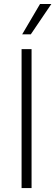

<svg xmlns="http://www.w3.org/2000/svg" viewBox="-20 -957 281 977"><path d="M140.6 0H89.8V-707H140.6ZM183.6 -936.5H241.2L136.7 -782.2H92.8Z"/></svg>

Font: Pretendard JP ExtraLight
Style: Regular
Weight: 200
Designer: Base glyphs from Inter by Rasmus Andersson; Hangeul glyphs from Noto Sans CJK(Source Han Sans) by Jang Soo-young and Kan
Foundry: Kil Hyung-jin
Version: Version 1.309